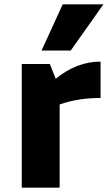

<svg xmlns="http://www.w3.org/2000/svg" viewBox="-20 -862 512 882"><path d="M455 -842 305 -630H171L268 -842ZM209 -568 236 -500Q332 -579 442 -579V-412Q338 -412 254 -382V0H80V-568Z"/></svg>

Font: Martel Sans Heavy
Style: Regular
Weight: 900
Designer: Dan Reynolds and Mathieu Réguer
Foundry: Dan Reynolds and Mathieu Réguer
Version: Version 1.001;PS 001.001;hotconv 1.0.70;makeotf.lib2.5.58329